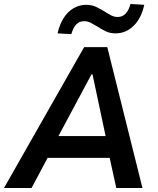

<svg xmlns="http://www.w3.org/2000/svg" viewBox="-43 -941 791 961"><path d="M-23 0 378 -705H494L670 0H539L495 -201L541 -151H157L222 -201L115 0ZM415 -569 233 -229 216 -260H517L492 -230L420 -569ZM314 -770 245 -774Q255 -818 275 -850Q295 -882 324.5 -899.5Q354 -917 389 -917Q416 -917 439 -906Q462 -895 481 -883Q498 -872 513.5 -864Q529 -856 546 -856Q570 -856 586 -873Q602 -890 610 -921L679 -917Q665 -851 626.5 -812.5Q588 -774 535 -774Q507 -774 485 -785Q463 -796 443 -809Q426 -819 411 -827Q396 -835 378 -835Q354 -835 338.5 -818.5Q323 -802 314 -770Z"/></svg>

Font: Nunito Sans 7pt SemiCondensed
Style: Bold Italic
Weight: 700
Width: 4
Italic angle: -9°
Designer: Vernon Adams
Foundry: Vernon Adams
Version: Version 3.101;gftools[0.9.27]